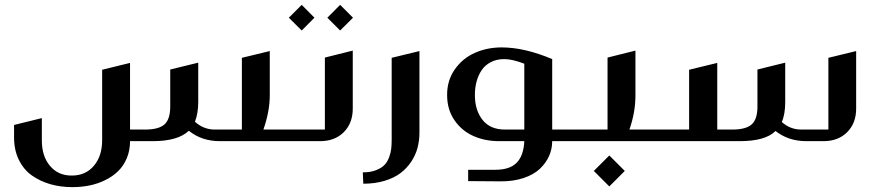

<svg xmlns="http://www.w3.org/2000/svg" viewBox="-20 -583 3635 793"><path d="M1067.9 -47.9H1168.9Q1179.2 -47.9 1179.2 -38.1V-9.8Q1179.2 0 1168.9 0H888.2Q813 0 759.8 -43Q715.3 0 610.8 0H517.1Q517.1 38.1 503.9 69.8Q490.7 101.6 468.3 123.5Q445.8 145.5 415.3 160.6Q384.8 175.8 350.3 182.9Q315.9 189.9 278.8 189.9Q231 189.9 188.7 178Q146.5 166 112.3 142.1Q78.1 118.2 58.1 77.6Q38.1 37.1 38.1 -15.1V-66.9L152.8 -95.2V-2.9Q152.8 62.5 186.8 102.5Q220.7 142.6 276.9 142.1Q333.5 142.1 367.7 101.8Q401.9 61.5 401.9 -3.9V-294.9L517.1 -323.2V-47.9H579.1Q635.3 -47.9 659.2 -69.1Q683.1 -90.3 683.1 -143.1V-295.9L798.8 -324.2V-162.1Q798.8 -115.7 785.2 -80.1Q820.8 -47.9 867.2 -47.9H979V-344.2L1094.2 -372.1V-189Q1094.2 -123.5 1067.9 -47.9Z M1226.1 -563 1278.8 -509.8 1226.1 -457 1172.9 -509.8ZM1384.8 -563 1438 -509.8 1384.8 -457 1332 -509.8ZM1437 -374V-134.8Q1437 -74.2 1399.9 -37.1Q1362.8 0 1301.8 0H1169.9Q1160.2 0 1160.2 -9.8V-38.1Q1160.2 -47.9 1169.9 -47.9H1321.8V-345.2Z M1597.7 -344.2 1712.4 -372.1V-35.2Q1712.4 -2.9 1704.6 27.1Q1696.8 57.1 1678.7 84.5Q1660.6 111.8 1634.3 131.8Q1607.9 151.9 1568.4 163.8Q1528.8 175.8 1480.5 175.8L1478.5 128.9Q1509.8 128.9 1532.5 120.1Q1555.2 111.3 1567.6 98.6Q1580.1 85.9 1587.2 66.4Q1594.2 46.9 1595.9 30.8Q1597.7 14.6 1597.7 -6.8Z M1913.6 165V118.2H2026.4Q2085.4 118.2 2114 89.1Q2142.6 60.1 2145.5 0H2041.5Q1982.9 0 1934.8 -21.5Q1886.7 -43 1856.7 -86.9Q1826.7 -130.9 1826.7 -189.9Q1826.2 -250.5 1858.4 -296.4Q1890.6 -342.3 1941.4 -364.7Q1992.2 -387.2 2051.8 -387.2Q2146.5 -387.2 2260.7 -338.9V-47.9H2335.4Q2345.7 -47.9 2345.7 -38.1V-9.8Q2345.7 0 2335.4 0H2260.7Q2260.7 32.2 2247.8 61.3Q2234.9 90.3 2209.7 114.3Q2184.6 138.2 2142.3 152.3Q2100.1 166.5 2046.4 166ZM2065.4 -47.9H2145.5V-319.8Q2096.2 -338.9 2062.5 -338.9Q2031.7 -338.9 2007.8 -326.7Q1983.9 -314.5 1969.7 -293.7Q1955.6 -272.9 1948.5 -246.8Q1941.4 -220.7 1941.4 -190.9Q1941.4 -127.9 1972.9 -87.9Q2004.4 -47.9 2065.4 -47.9Z M2579.6 -47.9H2679.2Q2689.5 -47.9 2689.5 -38.1V-9.8Q2689.5 0 2679.2 0H2337.4Q2326.7 0 2326.7 -9.8V-38.1Q2326.7 -47.9 2337.4 -47.9H2489.3V-345.2L2604.5 -374V-189Q2604.5 -118.7 2579.6 -47.9ZM2496.6 59.1 2560.5 123 2496.6 187 2432.6 123Z M2680.2 -47.9H2826.2V-294.9L2942.4 -323.2V-47.9H3004.4Q3060.5 -47.9 3084.5 -69.1Q3108.4 -90.3 3108.4 -143.1V-295.9L3223.1 -324.2V-162.1Q3223.1 -110.8 3209 -79.1Q3243.7 -47.9 3289.1 -47.9H3401.4V-344.2L3516.1 -372.1V-134.8Q3516.1 -74.2 3479 -37.1Q3441.9 0 3381.3 0H3310.1Q3236.3 0 3183.1 -42Q3141.1 0 3035.2 0H2680.2Q2670.4 0 2670.4 -9.8V-38.1Q2670.4 -47.9 2680.2 -47.9Z"/></svg>

Font: Wesal
Style: Regular
Weight: 500
Designer: Ahmed zaza
Foundry: Ahmed zaza
Version: Version 2.01